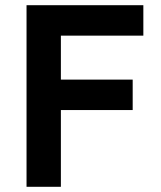

<svg xmlns="http://www.w3.org/2000/svg" viewBox="-20 -718 617 738"><path d="M82 0V-698H531V-581H214V-412H490V-295H214V0Z"/></svg>

Font: IBM Plex Sans Thai SemiBold
Style: Regular
Weight: 600
Designer: Mike Abbink, Paul van der Laan, Pieter van Rosmalen, Ben Mitchell, Mark Frömberg
Foundry: Bold Monday
Version: Version 1.1